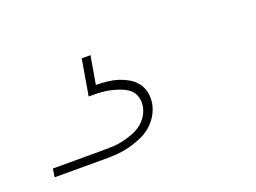

<svg xmlns="http://www.w3.org/2000/svg" viewBox="-50 -96 549 412"><g transform="rotate(-20 225.0 110.0)"><path d="M17 220 20 201H135Q146 201 157.5 200.5Q169 200 179.5 197.5Q190 195 201.5 191Q213 187 222.5 180Q232 173 238.5 163Q245 153 247 142Q249 131 246 120.5Q243 110 235.5 103.5Q228 97 218 93Q208 89 198 86.5Q188 84 177 83Q166 82 155 82H145L159 0H179L168 64Q181 64 194 65.5Q207 67 218 70.5Q229 74 239.5 80Q250 86 257.5 95.5Q265 105 267.5 117Q270 129 268 142Q266 155 258.5 168Q251 181 239.5 190.5Q228 200 214.5 205.5Q201 211 187.5 214.5Q174 218 160 219Q146 220 132 220Z"/></g></svg>

Font: Iosevka Etoile Thin
Style: Italic
Weight: 100
Italic angle: -9°
Designer: Belleve Invis
Foundry: Belleve Invis
Version: Version 22.1.2; ttfautohint (v1.8.4)